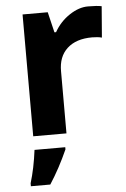

<svg xmlns="http://www.w3.org/2000/svg" viewBox="-55 -596 563 857"><g transform="rotate(-5 227.0 -167.5)"><path d="M372.6 -556.2Q413.1 -556.2 433.1 -551.8L421.9 -412.1Q403.8 -417 377.9 -417Q306.6 -417 266.6 -380.4Q226.6 -343.8 227.1 -277.8V0H78.1V-545.9H190.9L212.9 -454.1H220.2Q246.1 -500 289.1 -528.3Q332 -556.6 372.6 -556.2ZM216.3 61V70.8Q179.7 152.8 135.3 221.2H48.3V208Q68.4 142.1 78.6 61Z"/></g></svg>

Font: OpenSans-Bold
Style: Bold
Weight: 700
Foundry: Ascender Corporation
Version: Version 1.10